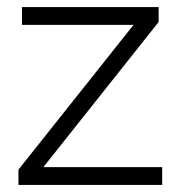

<svg xmlns="http://www.w3.org/2000/svg" viewBox="-20 -521 509 541"><path d="M32 -43 377 -477 402 -451H42V-501H427V-459L91 -36L82 -50H437V0H32Z"/></svg>

Font: Asta Sans Light
Style: Regular
Weight: 300
Designer: 42dot
Version: Version 1.000